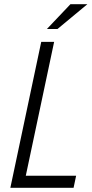

<svg xmlns="http://www.w3.org/2000/svg" viewBox="-20 -888 436 908"><path d="M175 -690H236L102 -57H340L328 0H29ZM313 -868H393L252 -751H202Z"/></svg>

Font: Decalotype Light Italic
Style: Regular
Weight: 300
Italic angle: -12°
Designer: Alfredo Marco Pradil
Foundry: Alfredo Marco Pradil
Version: Version 1.0